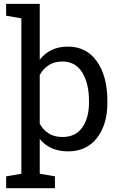

<svg xmlns="http://www.w3.org/2000/svg" viewBox="-20 -782 662 1005"><path d="M12.2 -699.7V-761.7H188V-469.7Q213.9 -502.9 250.7 -520.5Q287.6 -538.1 335.4 -538.1Q433.1 -538.1 487.5 -460.2Q542 -382.3 542 -254.4V-244.1Q542 -129.9 487.5 -59.8Q433.1 10.3 336.9 10.3Q288.1 10.3 251 -6.1Q213.9 -22.5 188 -55.2V127.4L267.6 141.1V203.1H12.2V141.1L91.8 127.4V-686ZM445.8 -254.4Q445.8 -344.7 410.6 -402.3Q375.5 -460 306.2 -460Q264.6 -460 235.4 -441.2Q206.1 -422.4 188 -389.6V-134.3Q206.1 -101.6 235.4 -83.3Q264.6 -64.9 307.1 -64.9Q375.5 -64.9 410.6 -114.7Q445.8 -164.6 445.8 -244.1Z"/></svg>

Font: TypoPRO Roboto Slab
Style: Regular
Weight: 400
Designer: Google
Version: Version 1.100263; 2013; ttfautohint (v0.94.20-1c74) -l 8 -r 